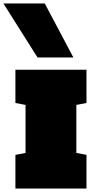

<svg xmlns="http://www.w3.org/2000/svg" viewBox="-57 -1091 555 1111"><path d="M32.2 0V-194.8L90.8 -206.1V-483.9L32.2 -495.1V-687.5H443.4V-495.1L384.8 -483.9V-206.1L443.4 -194.8V0ZM160.2 -758.3 -37.1 -1070.8H202.1L367.7 -758.3Z"/></svg>

Font: Holtwood One SC
Style: Regular
Weight: 400
Designer: Vernon Adams
Foundry: Vernon Adams
Version: Version 1.100; ttfautohint (v1.8.4.7-5d5b)